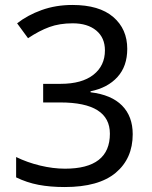

<svg xmlns="http://www.w3.org/2000/svg" viewBox="-20 -744 612 774"><path d="M45 -29V-111Q90 -89 142 -76.5Q194 -64 242 -64Q423 -64 423 -205Q423 -331 223 -331H154V-406H224Q310 -406 356.5 -442.5Q403 -479 403 -541Q403 -592 368 -621Q333 -650 273 -650Q220 -650 179 -635Q138 -620 93 -590L49 -650Q91 -683 148 -703.5Q205 -724 272 -724Q380 -724 436.5 -675.5Q493 -627 493 -547Q493 -477 453.5 -433.5Q414 -390 345 -376V-372Q429 -362 472 -318.5Q515 -275 515 -203Q515 -105 446.5 -47.5Q378 10 241 10Q182 10 135 1Q88 -8 45 -29Z"/></svg>

Font: Noto Sans Symbols2
Style: Regular
Weight: 400
Designer: Monotype Design Team
Foundry: Monotype Imaging Inc.
Version: Version 0.900